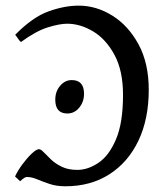

<svg xmlns="http://www.w3.org/2000/svg" viewBox="-20 -650 586 685"><path d="M213.4 14.6Q181.6 14.6 157 6.3Q132.3 -2 112.5 -10.3Q92.8 -18.6 75.7 -18.6Q67.9 -18.6 51.8 -3.4Q49.3 -5.9 43 -11.7Q36.6 -17.6 33.7 -20.5Q43.5 -41.5 60.1 -64Q76.7 -86.4 93.3 -102.1Q109.9 -117.7 119.1 -117.7Q126 -117.7 136.2 -106.7Q146.5 -95.7 161.9 -81.1Q177.2 -66.4 200.2 -55.2Q223.1 -43.9 255.9 -43.9Q293.9 -43.9 331.5 -69.3Q369.1 -94.7 394 -153.3Q418.9 -211.9 418.9 -311.5Q418.9 -397.9 388.4 -454.3Q357.9 -510.7 312 -538.1Q266.1 -565.4 219.7 -565.4Q192.9 -565.4 150.9 -552.5Q108.9 -539.6 54.7 -500Q49.3 -504.4 43.2 -513.7Q37.1 -522.9 34.2 -525.9Q96.7 -589.4 153.6 -609.6Q210.4 -629.9 260.7 -629.9Q323.7 -629.9 380.9 -594.2Q438 -558.6 474.4 -491.5Q510.7 -424.3 510.7 -329.6Q510.7 -225.6 473.9 -148.2Q437 -70.8 370.1 -28.1Q303.2 14.6 213.4 14.6ZM279.8 -315.4Q279.8 -286.6 262.7 -265.9Q245.6 -245.1 220.2 -245.1Q177.2 -245.1 177.2 -294.4Q177.2 -323.7 194.6 -344Q211.9 -364.3 235.8 -364.3Q279.8 -364.3 279.8 -315.4Z"/></svg>

Font: Gentium Book Plus
Style: Regular
Weight: 400
Designer: Victor Gaultney, Annie Olsen, Iska Routamaa, Becca Hirsbrunner
Foundry: SIL International
Version: Version 6.101